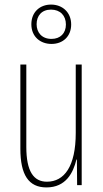

<svg xmlns="http://www.w3.org/2000/svg" viewBox="-20 -809 448 839"><path d="M205 -617C255 -617 291 -650 291 -702C291 -755 253 -789 203 -789C155 -789 117 -757 117 -703C117 -648 157 -617 205 -617ZM205 -639C162 -639 140 -668 140 -703C140 -740 162 -767 203 -767C243 -767 268 -741 268 -702C268 -664 244 -639 205 -639ZM337 -527H311V-228C311 -82 261 -15 185 -15C127 -15 95 -60 95 -167V-527H69V-159C69 -45 105 10 183 10C268 10 300 -54 314 -112H316L317 0H337Z"/></svg>

Font: Noto Sans Arabic UI XCn Th
Style: Regular
Weight: 100
Width: 2
Designer: Monotype Design Team, Nadine Chahine and Nizar Qandah
Foundry: Monotype Imaging Inc.
Version: Version 2.010